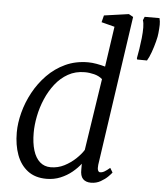

<svg xmlns="http://www.w3.org/2000/svg" viewBox="-56 -867 797 927"><g transform="rotate(5 342.0 -403.5)"><path d="M447 -79Q445 -61 448.5 -52.5Q452 -44 459 -44Q469.5 -44 480.5 -50.5Q491.5 -57 506 -69.5L519 -48Q515 -42 501 -28Q487 -14 466 -2Q445 10 419 10Q394 10 380.2 -4.2Q366.5 -18.5 367.5 -51V-77.5Q351.5 -56.5 327 -36.2Q302.5 -16 271.2 -3Q240 10 203.5 10Q148.5 10 112.5 -17.5Q76.5 -45 59 -92.5Q41.5 -140 41.5 -200.5Q41.5 -246.5 54.8 -297.2Q68 -348 94 -396Q120 -444 158 -483Q196 -522 245.5 -545Q295 -568 355.5 -568Q375 -568 397.2 -564Q419.5 -560 438.5 -554.5L467 -750L403 -766.5L411.5 -800L531 -817L552.5 -805ZM429 -493Q412 -507.5 389 -513.2Q366 -519 343.5 -519Q298.5 -519 263 -499Q227.5 -479 201.2 -445.5Q175 -412 157.5 -371Q140 -330 131.5 -287.2Q123 -244.5 123 -206.5Q123 -157 134 -121.2Q145 -85.5 166.5 -66.5Q188 -47.5 219 -47.5Q254 -47.5 284.8 -63.2Q315.5 -79 339.2 -101.5Q363 -124 376 -145ZM637.5 -601.5 590 -602 588 -608Q592 -628.5 596 -653.8Q600 -679 603 -707Q606 -736 605.8 -758.2Q605.5 -780.5 601 -793.5L608 -810.5H680Q684 -795 683.8 -778.5Q683.5 -762 681 -737.5Q680 -723 673.2 -696.8Q666.5 -670.5 657 -644Q647.5 -617.5 637.5 -601.5Z"/></g></svg>

Font: Merriweather Light 18pt Light
Style: Italic
Weight: 300
Italic angle: -7.8°
Version: Version 2.101